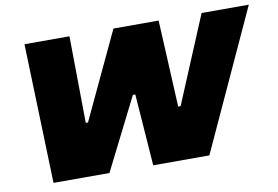

<svg xmlns="http://www.w3.org/2000/svg" viewBox="-74 -810 1352 933"><g transform="rotate(-10 602.0 -344.0)"><path d="M119 0 97 -688H319L324 -260H335L536 -688H759L780 -260H792L971 -688H1204L888 0H611L585 -354H573L395 0Z"/></g></svg>

Font: Saira Expanded ExtraBold
Style: Italic
Weight: 800
Width: 7
Italic angle: -12°
Designer: Hector Gatti with collaboration of the Omnibus-Type team
Foundry: Omnibus-Type
Version: Version 1.101